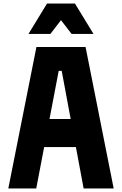

<svg xmlns="http://www.w3.org/2000/svg" viewBox="-20 -1066 690 1086"><path d="M27 0 186 -800H464L623 0H453L329 -665H312L185 0ZM146 -234V-393H503V-234ZM141 -874 246 -1046H404L509 -874H385L281 -1009H369L265 -874Z"/></svg>

Font: Martian Mono SemiCondensed
Style: Bold
Weight: 700
Width: 4
Designer: Roman Shamin
Foundry: Evil Martians
Version: Version 1.000